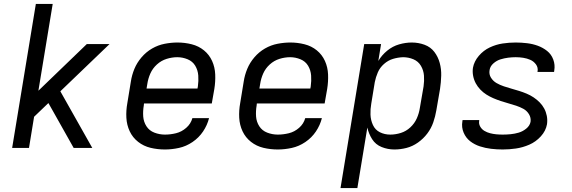

<svg xmlns="http://www.w3.org/2000/svg" viewBox="-20 -755 2920 980"><path d="M42 0H128L154 -159L227 -229L248 -192L356 0H451L288 -289L539 -530H423L176 -292L249 -735H163Z M822 8Q857 8 893.5 0Q930 -8 962.5 -30Q995 -52 1016.5 -84Q1038 -116 1047 -152H962Q954 -123 930.5 -102.5Q907 -82 878.5 -75Q850 -68 822 -68Q794 -68 768 -78Q742 -88 727.5 -110.5Q713 -133 711 -160.5Q709 -188 714 -217L715 -227H1061L1074 -301Q1080 -338 1078.5 -375Q1077 -412 1062.5 -444Q1048 -476 1021 -498Q994 -520 958.5 -529Q923 -538 886 -538Q854 -538 820.5 -531.5Q787 -525 756.5 -507.5Q726 -490 702.5 -462.5Q679 -435 666 -403.5Q653 -372 648 -339L630 -229Q623 -191 625 -154Q627 -117 642 -85Q657 -53 685 -31Q713 -9 748.5 -0.5Q784 8 822 8ZM988 -303H728L732 -327Q736 -354 747.5 -380Q759 -406 781 -426Q803 -446 830.5 -454.5Q858 -463 885 -463Q912 -463 937.5 -452.5Q963 -442 976.5 -419.5Q990 -397 992 -369.5Q994 -342 990 -314Z M1398 8Q1433 8 1469.5 0Q1506 -8 1538.5 -30Q1571 -52 1592.5 -84Q1614 -116 1623 -152H1538Q1530 -123 1506.5 -102.5Q1483 -82 1454.5 -75Q1426 -68 1398 -68Q1370 -68 1344 -78Q1318 -88 1303.5 -110.5Q1289 -133 1287 -160.5Q1285 -188 1290 -217L1291 -227H1637L1650 -301Q1656 -338 1654.5 -375Q1653 -412 1638.5 -444Q1624 -476 1597 -498Q1570 -520 1534.5 -529Q1499 -538 1462 -538Q1430 -538 1396.5 -531.5Q1363 -525 1332.5 -507.5Q1302 -490 1278.5 -462.5Q1255 -435 1242 -403.5Q1229 -372 1224 -339L1206 -229Q1199 -191 1201 -154Q1203 -117 1218 -85Q1233 -53 1261 -31Q1289 -9 1324.5 -0.5Q1360 8 1398 8ZM1564 -303H1304L1308 -327Q1312 -354 1323.5 -380Q1335 -406 1357 -426Q1379 -446 1406.5 -454.5Q1434 -463 1461 -463Q1488 -463 1513.5 -452.5Q1539 -442 1552.5 -419.5Q1566 -397 1568 -369.5Q1570 -342 1566 -314Z M1718 205H1804L1855 -104Q1862 -72 1879.5 -44.5Q1897 -17 1928 -4.5Q1959 8 1993 8Q2024 8 2055 0Q2086 -8 2113.5 -27.5Q2141 -47 2161 -73.5Q2181 -100 2191.5 -130.5Q2202 -161 2207 -191L2226 -301Q2231 -335 2232 -368.5Q2233 -402 2224.5 -433.5Q2216 -465 2197 -490Q2178 -515 2147 -526.5Q2116 -538 2082 -538Q2050 -538 2017 -528.5Q1984 -519 1956.5 -496.5Q1929 -474 1911 -444L1925 -530H1839ZM1972 -68Q1943 -68 1919 -80Q1895 -92 1883.5 -117Q1872 -142 1871 -170Q1870 -198 1875 -226L1893 -336Q1898 -361 1908.5 -385.5Q1919 -410 1940 -428.5Q1961 -447 1986 -454.5Q2011 -462 2037 -463Q2065 -463 2090 -452.5Q2115 -442 2128.5 -419Q2142 -396 2144 -369Q2146 -342 2142 -314L2123 -204Q2119 -177 2107.5 -151Q2096 -125 2074.5 -105Q2053 -85 2026 -76.5Q1999 -68 1972 -68Z M2546 8Q2579 8 2613.5 3Q2648 -2 2681.5 -16.5Q2715 -31 2740.5 -59Q2766 -87 2772 -121Q2775 -143 2771 -163.5Q2767 -184 2757.5 -201.5Q2748 -219 2734 -233Q2720 -247 2703.5 -258Q2687 -269 2668 -277Q2649 -285 2629.5 -291Q2610 -297 2590.5 -302.5Q2571 -308 2551.5 -314.5Q2532 -321 2514.5 -331Q2497 -341 2486 -358.5Q2475 -376 2479 -398Q2482 -417 2498.5 -431.5Q2515 -446 2534.5 -452Q2554 -458 2573.5 -460.5Q2593 -463 2612 -463Q2632 -463 2651 -460Q2670 -457 2687 -449.5Q2704 -442 2715.5 -426.5Q2727 -411 2724 -391Q2723 -390 2723 -388H2808Q2809 -392 2809 -395Q2814 -424 2804 -451Q2794 -478 2772.5 -495Q2751 -512 2725 -521.5Q2699 -531 2670 -534.5Q2641 -538 2612 -538Q2579 -538 2545.5 -533Q2512 -528 2480 -513Q2448 -498 2424 -470Q2400 -442 2394 -409Q2391 -388 2395 -367.5Q2399 -347 2408.5 -329.5Q2418 -312 2432 -297.5Q2446 -283 2462.5 -272.5Q2479 -262 2497.5 -254Q2516 -246 2535.5 -239.5Q2555 -233 2575 -227.5Q2595 -222 2614.5 -215.5Q2634 -209 2651.5 -199.5Q2669 -190 2680 -172Q2691 -154 2688 -133Q2684 -113 2666 -98.5Q2648 -84 2627.5 -78Q2607 -72 2586.5 -70Q2566 -68 2546 -68Q2529 -68 2513 -69.5Q2497 -71 2481.5 -75Q2466 -79 2452.5 -87Q2439 -95 2431 -109Q2423 -123 2426 -139V-142H2341Q2340 -139 2340 -135Q2335 -105 2346.5 -78Q2358 -51 2380 -34Q2402 -17 2429.5 -8Q2457 1 2486.5 4.5Q2516 8 2546 8Z"/></svg>

Font: Iosevka Sparkle Oblique
Style: Regular
Weight: 400
Italic angle: -9°
Designer: Belleve Invis
Foundry: Belleve Invis
Version: Version 4.5.0; ttfautohint (v1.8.3)